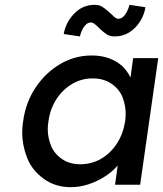

<svg xmlns="http://www.w3.org/2000/svg" viewBox="-20 -766 676 796"><path d="M273 10Q208 10 159.5 -26Q111 -62 91.5 -114Q72 -166 72 -215Q72 -239 76 -264Q87 -343 128.5 -404.5Q170 -466 230.5 -501Q291 -536 360 -536Q401 -536 433 -524Q465 -512 488 -491Q508 -471 521 -445L532 -525H636L561 0H457L468 -80Q468 -80 468 -80Q446 -54 414.5 -34Q383 -14 347 -2Q311 10 273 10ZM313 -85Q360 -85 399.5 -108Q439 -131 465 -171.5Q491 -212 499 -264Q501 -280 501 -295Q501 -328 488.5 -361.5Q476 -395 443.5 -418Q411 -441 364 -441Q318 -441 279 -418Q240 -395 214 -355Q188 -315 181 -264Q178 -246 178 -229Q178 -198 190.5 -164.5Q203 -131 235 -108Q267 -85 313 -85ZM456 -615Q436 -615 423.5 -623Q411 -631 398 -643Q381 -660 372.5 -666.5Q364 -673 356 -673Q343 -673 331 -658.5Q319 -644 311 -615L244 -625Q253 -674 288 -710Q323 -746 372 -746Q392 -746 404 -738Q416 -730 430 -718Q447 -702 455 -695Q463 -688 471 -688Q485 -688 497 -703Q509 -718 517 -746L583 -736Q578 -704 560 -676Q542 -648 515.5 -631.5Q489 -615 456 -615Z"/></svg>

Font: Lexend
Style: Italic
Weight: 400
Italic angle: -8.13011°
Designer: Bonnie Shaver-Troup, Thomas Jockin
Foundry: Lexend
Version: Version 1.007